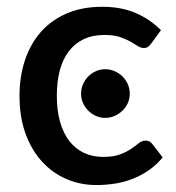

<svg xmlns="http://www.w3.org/2000/svg" viewBox="-20 -538 520 566"><path d="M426 -410Q421 -403.5 416.5 -400Q412 -396.5 403.5 -396.5Q395 -396.5 385.8 -402.5Q376.5 -408.5 363.8 -415.8Q351 -423 333 -429Q315 -435 288 -435Q253 -435 226.8 -422.5Q200.5 -410 182.8 -386.8Q165 -363.5 156.2 -330.2Q147.5 -297 147.5 -255.5Q147.5 -212.5 157 -179Q166.5 -145.5 184.2 -122.5Q202 -99.5 227.2 -87.5Q252.5 -75.5 284 -75.5Q315 -75.5 334.5 -83Q354 -90.5 367 -99.5Q380 -108.5 389.2 -116Q398.5 -123.5 409 -123.5Q422 -123.5 429 -113.5L459.5 -74Q441 -51.5 418.5 -36Q396 -20.5 371 -10.8Q346 -1 319 3.2Q292 7.5 264.5 7.5Q217 7.5 175.8 -10.2Q134.5 -28 103.8 -61.8Q73 -95.5 55.2 -144.2Q37.5 -193 37.5 -255.5Q37.5 -312 53.5 -360.2Q69.5 -408.5 100.2 -443.5Q131 -478.5 176.5 -498.2Q222 -518 281.5 -518Q337 -518 379.2 -500Q421.5 -482 454.5 -449ZM362.5 -261.5Q362.5 -247 356.8 -234.2Q351 -221.5 341 -211.8Q331 -202 317.8 -196.2Q304.5 -190.5 290 -190.5Q275.5 -190.5 262.8 -196.2Q250 -202 240.2 -211.8Q230.5 -221.5 224.8 -234.2Q219 -247 219 -261.5Q219 -276.5 224.8 -289.8Q230.5 -303 240.2 -312.8Q250 -322.5 262.8 -328.2Q275.5 -334 290 -334Q304.5 -334 317.8 -328.2Q331 -322.5 341 -312.8Q351 -303 356.8 -289.8Q362.5 -276.5 362.5 -261.5Z"/></svg>

Font: Lato 2
Style: Regular
Weight: 600
Designer: Lukasz Dziedzic with Adam Twardoch and Botio Nikoltchev
Foundry: tyPoland Lukasz Dziedzic
Version: Version 2.015; 2015-08-06; http://www.latofonts.com/